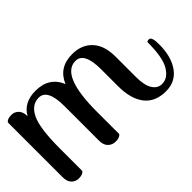

<svg xmlns="http://www.w3.org/2000/svg" viewBox="-72 -695 942 942"><g transform="rotate(-45 398.5 -224.5)"><path d="M254 -58V-298Q254 -417 194 -417Q144 -417 117.5 -362Q91 -307 91 -168V-11Q81 3 53 3Q31 3 16 -12.5Q1 -28 1 -58V-438Q11 -452 39 -452Q61 -452 76 -436.5Q91 -421 91 -391Q125 -452 206 -452Q301 -452 334 -371Q368 -452 461 -452Q526 -452 564.5 -411Q603 -370 603 -293V-151Q603 -94 621 -65Q639 -36 670 -36Q710 -36 737 -80.5Q764 -125 764 -231Q765 -237 779 -237Q797 -237 797 -184Q797 -99 760.5 -48Q724 3 658 3Q584 3 546.5 -45Q509 -93 509 -181V-298Q509 -417 449 -417Q347 -417 347 -166V-11Q337 3 309 3Q286 3 270 -12.5Q254 -28 254 -58Z"/></g></svg>

Font: Sofia
Style: Regular
Weight: 400
Designer: Paula Nazal and Daniel Hernndez
Foundry: Paula Nazal, Daniel Hernndez
Version: Version 1.001